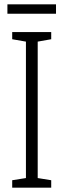

<svg xmlns="http://www.w3.org/2000/svg" viewBox="-20 -861 291 881"><path d="M215 0H36V-34L99 -44V-670L36 -681V-714H215V-681L153 -670V-44L215 -34ZM237 -841V-798H14V-841Z"/></svg>

Font: Noto Sans Myanmar ExtraCondensed Light
Style: Regular
Weight: 300
Width: 2
Designer: Monotype Design Team
Foundry: Monotype Imaging Inc.
Version: Version 2.107; ttfautohint (v1.8.4.7-5d5b)